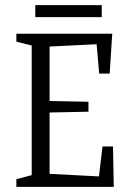

<svg xmlns="http://www.w3.org/2000/svg" viewBox="-20 -731 501 751"><path d="M44 -30 104 -46V-553L44 -568V-599H419L409 -443H368L358 -558L174 -549V-336L326 -333V-294L174 -291V-51L367 -41L381 -158H422L425 0H44ZM118 -711H378V-664H118Z"/></svg>

Font: Grenze Light
Style: Regular
Weight: 300
Designer: Renata Polastri
Foundry: Omnibus-Type
Version: Version 1.002; ttfautohint (v1.8)